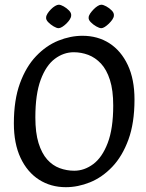

<svg xmlns="http://www.w3.org/2000/svg" viewBox="-20 -774 614 806"><path d="M256.5 11.8Q193.3 11.8 143.9 -19.7Q94.5 -51.3 66.3 -111.3Q38.2 -171.3 38.2 -256Q38.2 -354.6 63.8 -424.4Q89.4 -494.3 131.7 -538.5Q173.9 -582.7 224.8 -603.3Q275.7 -623.8 326.2 -623.8Q390.5 -623.8 439.4 -592.3Q488.3 -560.7 516.4 -501.1Q544.6 -441.4 544.6 -356Q544.6 -257.4 519 -187.6Q493.3 -117.7 451.1 -73.5Q408.8 -29.3 357.9 -8.7Q307.1 11.8 256.5 11.8ZM291.7 -57.3Q334.1 -57.3 371.5 -85.2Q409 -113.1 432.1 -173.5Q455.3 -234 455.3 -330.9Q455.3 -395.2 441.5 -438.4Q427.7 -481.6 404 -507Q380.2 -532.4 350.6 -543.6Q320.9 -554.7 289.7 -554.7Q247.1 -554.7 210.2 -527.1Q173.2 -499.4 150.8 -439Q128.4 -378.5 128.4 -281.1Q128.4 -216.7 141.8 -173.4Q155.3 -130.2 178 -104.6Q200.8 -79.1 230.4 -68.2Q260 -57.3 291.7 -57.3ZM226.1 -655.7Q217.7 -655.7 205.1 -663.2Q192.5 -670.6 182.5 -680.8Q172.6 -690.9 173.6 -700.2Q173.6 -707.8 179.4 -717Q185.2 -726.2 193.8 -734.9Q202.4 -743.6 211.3 -748.9Q220.3 -754.2 226.6 -754.2Q235 -754.2 247.4 -747.1Q259.9 -740.1 269.9 -729.8Q279.8 -719.6 278.8 -709.2Q278.8 -701.4 273 -692.3Q267.2 -683.3 258.5 -674.8Q249.8 -666.4 241 -661Q232.1 -655.7 226.1 -655.7ZM405.4 -655.7Q397 -655.7 384 -663.2Q371 -670.6 361.1 -680.8Q351.1 -690.9 352.1 -700.2Q352.1 -707.8 358.3 -717Q364.5 -726.2 373.1 -734.9Q381.6 -743.6 390.2 -748.9Q398.8 -754.2 405.2 -754.2Q413.5 -754.2 426.4 -747.1Q439.2 -740.1 449.2 -729.8Q459.1 -719.6 458.1 -709.2Q458.1 -701.4 451.9 -692.3Q445.8 -683.3 437.1 -674.8Q428.4 -666.4 419.9 -661Q411.4 -655.7 405.4 -655.7Z"/></svg>

Font: Ancizar Sans Thin
Style: Italic
Weight: 100
Italic angle: -4°
Designer: Cesar Puertas, Viviana Monsalve, Julian Moncada, Julian Prieto, Jose Castro, Mariel Hernandez, Felipe Aragon, Sara Alarc
Version: Version 8.100